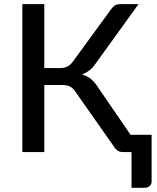

<svg xmlns="http://www.w3.org/2000/svg" viewBox="-20 -738 760 932"><path d="M716 -83.5V142.5Q716 156.5 706.5 165Q697 173.5 682 173.5H618.5V0H575.5Q559.5 0 548.8 -8.5Q538 -17 528.5 -33L348 -290Q341.5 -300 334.8 -306.8Q328 -313.5 320 -317.8Q312 -322 302.2 -323.8Q292.5 -325.5 279.5 -325.5H195V0H88.5V-718H195V-407.5H267.5Q289.5 -407.5 305.2 -414.2Q321 -421 335.5 -441.5L516 -688.5Q524 -701.5 535.2 -709.8Q546.5 -718 562.5 -718H652.5L441 -425Q428.5 -407 412.5 -395.2Q396.5 -383.5 377.5 -376.5Q404.5 -369.5 423.2 -353.2Q442 -337 459.5 -308.5L614 -83.5Z"/></svg>

Font: Lato 2
Style: Regular
Weight: 500
Designer: Lukasz Dziedzic with Adam Twardoch and Botio Nikoltchev
Foundry: tyPoland Lukasz Dziedzic
Version: Version 2.015; 2015-08-06; http://www.latofonts.com/